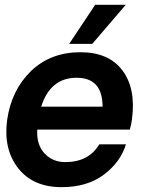

<svg xmlns="http://www.w3.org/2000/svg" viewBox="-20 -772 615 797"><path d="M502 -752 362.8 -589.8H267.1L375 -752ZM314 -555.2Q431.2 -555.2 488 -480Q544.9 -404.8 527.8 -276.9Q525.9 -260.7 519 -233.9H134.8Q130.9 -171.9 164.6 -135.5Q198.2 -99.1 251 -99.1Q348.1 -99.1 392.1 -172.9H502.9Q480 -98.6 410.9 -46.9Q341.8 4.9 235.8 4.9Q116.7 4.9 54.9 -74.5Q-6.8 -153.8 9.8 -274.9Q27.8 -398.9 108.9 -477.1Q189.9 -555.2 314 -555.2ZM150.9 -329.1H405.8Q405.8 -449.2 297.9 -449.2Q189 -449.2 150.9 -329.1Z"/></svg>

Font: Oakes Grotesk
Style: SemiBold Italic
Weight: 600
Designer: Samuel Oakes
Foundry: Samuel Oakes
Version: Version 1.0 | wf-rip DC20170320